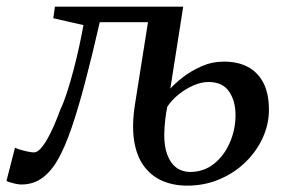

<svg xmlns="http://www.w3.org/2000/svg" viewBox="-51 -558 878 589"><path d="M427.5 -490H255Q231.5 -386.5 210.2 -306Q189 -225.5 169 -167Q149 -108.5 128 -71Q107 -33 79.2 -12.5Q51.5 8 14.5 8Q7 8 -3.2 5.8Q-13.5 3.5 -21.5 1Q-29.5 -1.5 -31 -3.5L-5 -105Q-2.5 -103 9 -99.5Q20.5 -96 33.2 -93.2Q46 -90.5 53 -90.5Q63 -90.5 73.5 -102Q84 -113.5 94.8 -132.5Q105.5 -151.5 115.5 -174.8Q125.5 -198 134 -221.5Q144.5 -243.5 154.8 -275.2Q165 -307 174.5 -343Q184 -379 191.8 -414.8Q199.5 -450.5 205 -481L112.5 -502L117.5 -537.5H511ZM523.5 11.5Q481 11.5 447 -3.2Q413 -18 390.5 -48.5Q368 -79 360.5 -126Q353 -173 363 -237.5L403.5 -493L441 -519L511 -537.5L471.5 -286Q485 -301.5 510 -321Q535 -340.5 567.5 -354.8Q600 -369 636.5 -369Q678.5 -369 709.2 -352.8Q740 -336.5 757 -303.8Q774 -271 774 -221Q774 -176.5 754.8 -134.8Q735.5 -93 701.5 -60Q667.5 -27 621.8 -7.8Q576 11.5 523.5 11.5ZM532 -30.5Q574.5 -30.5 605.8 -55.8Q637 -81 654.2 -121Q671.5 -161 671.5 -205Q671.5 -248.5 651.5 -277.5Q631.5 -306.5 588.5 -306.5Q566.5 -306.5 542 -295.8Q517.5 -285 496 -267.5Q474.5 -250 462 -230Q458 -210.5 455.8 -189.8Q453.5 -169 453 -149.5Q452 -110.5 462 -83.8Q472 -57 490 -43.8Q508 -30.5 532 -30.5Z"/></svg>

Font: Merriweather 60pt
Style: Italic
Weight: 400
Italic angle: -7.8°
Version: Version 2.101